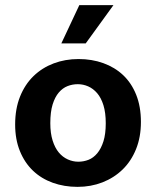

<svg xmlns="http://www.w3.org/2000/svg" viewBox="-20 -717 608 748"><path d="M529 -242Q529 -183 510 -136Q491 -89 457.5 -56.5Q424 -24 379 -6.5Q334 11 282 11Q230 11 185.5 -5Q141 -21 108.5 -52Q76 -83 57.5 -128.5Q39 -174 39 -232Q39 -293 58 -340.5Q77 -388 110.5 -420.5Q144 -453 189 -470Q234 -487 286 -487Q338 -487 382.5 -471Q427 -455 459.5 -424.5Q492 -394 510.5 -348Q529 -302 529 -242ZM392 -237Q392 -278 383 -307Q374 -336 358.5 -354Q343 -372 323.5 -380.5Q304 -389 283 -389Q262 -389 243 -381.5Q224 -374 209 -356.5Q194 -339 185 -310Q176 -281 176 -237Q176 -198 185 -169.5Q194 -141 209 -123Q224 -105 244 -96Q264 -87 285 -87Q306 -87 325 -94.5Q344 -102 359 -120Q374 -138 383 -166.5Q392 -195 392 -237ZM314 -548H219L289 -697H422Z"/></svg>

Font: Mukta Mahee
Style: Bold
Weight: 700
Designer: Shuchita Grover, Noopur Datye, Girish Dalvi, Yashodeep Gholap
Foundry: Ek Type
Version: Version 2.538;PS 1.000;hotconv 16.6.51;makeotf.lib2.5.65220;